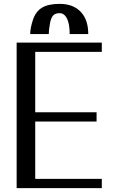

<svg xmlns="http://www.w3.org/2000/svg" viewBox="-20 -978 588 992"><path d="M136 -802H232Q232 -820 237.5 -853Q243 -886 254.5 -898Q266 -910 288 -910Q312 -910 326 -882.5Q340 -855 340 -802H436Q436 -876 397 -917Q358 -958 288 -958Q229 -958 196.5 -938Q164 -918 150 -875Q136 -832 136 -802ZM506 -758H66V-6H506V-54H162V-350H479V-398H162V-710H506Z"/></svg>

Font: LXGW Marker Gothic
Style: Regular
Weight: 400
Version: Version 1.001